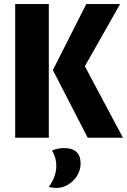

<svg xmlns="http://www.w3.org/2000/svg" viewBox="-20 -680 627 948"><path d="M221 -660V0H55V-660ZM587 0H413L241 -334L406 -660H573L399 -353ZM378 128Q378 158 362 185.5Q346 213 318 230.5Q290 248 258 248Q241 248 221 243Q258 192 258 138Q258 98 237 64Q247 58 264 54.5Q281 51 296 51Q378 51 378 128Z"/></svg>

Font: Sansita
Style: Bold
Weight: 700
Designer: Pablo Cosgaya
Foundry: Omnibus-Type
Version: Version 1.006